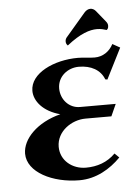

<svg xmlns="http://www.w3.org/2000/svg" viewBox="-45 -581 447 622"><g transform="rotate(-5 178.5 -270.0)"><path d="M189 -433.3C233.4 -468.8 264.4 -478 287.4 -478C300 -478 310.1 -475.1 318.8 -472.4C322.3 -475.1 324.7 -478.3 324.7 -486.3C324.7 -491.2 322.3 -496.1 318.8 -500.2L289.3 -536.6C284.4 -542.5 278.1 -545.4 272 -545.4C265.1 -545.4 258.1 -541.7 252.7 -535.6L189 -461.2C185.1 -457.3 183.1 -452.1 183.1 -447.3C183.1 -442.4 184.1 -438 189 -433.3ZM20.5 -96.2C20.5 -35.6 101.8 4.9 189 4.9C243.2 4.9 289.1 -22.5 323.5 -57.4L309.1 -71.5C283 -45.2 250 -33.9 213.1 -33.9C169.4 -33.9 130.9 -63.7 130.9 -108.9C130.9 -158.9 179.7 -192.4 225.6 -192.4H309.6L327.1 -231.4H210.9C174.8 -231.4 148.9 -261.7 148.9 -296.9C148.9 -336.2 182.4 -361.6 218.3 -361.6C257.6 -361.6 288.3 -345.2 300.3 -313.5L307.1 -312.3L357.4 -411.9L333 -425.5C320.8 -401.6 298.6 -387 272.5 -387C265.6 -387 256.8 -387.7 247.6 -388.7C237.5 -389.6 226.8 -390.6 217.8 -390.6C139.6 -390.6 61.8 -354 61.8 -296.9C61.8 -263.7 90.1 -228.3 145.3 -213.6C68.6 -194.1 20.5 -143.8 20.5 -96.2Z"/></g></svg>

Font: RisaltypS01
Style: Medium
Weight: 500
Italic angle: -9°
Designer: gluk
Foundry: gluk
Version: Version 0.24